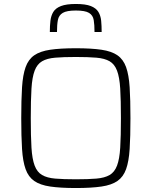

<svg xmlns="http://www.w3.org/2000/svg" viewBox="-20 -939 764 967"><path d="M362 8Q284 8 233 0.5Q182 -7 152.5 -27.5Q123 -48 109 -87Q95 -126 91 -188.5Q87 -251 87 -344Q87 -437 91 -499.5Q95 -562 109 -601Q123 -640 152.5 -660.5Q182 -681 233 -688.5Q284 -696 362 -696Q440 -696 491 -688.5Q542 -681 571.5 -660.5Q601 -640 615 -601Q629 -562 633 -499.5Q637 -437 637 -344Q637 -251 633 -188.5Q629 -126 615 -87Q601 -48 571.5 -27.5Q542 -7 491 0.5Q440 8 362 8ZM362 -36Q424 -36 465.5 -39.5Q507 -43 532 -57.5Q557 -72 569.5 -105Q582 -138 585.5 -195.5Q589 -253 589 -344Q589 -435 585.5 -492.5Q582 -550 569.5 -583Q557 -616 532 -630.5Q507 -645 465.5 -648.5Q424 -652 362 -652Q299 -652 258 -648.5Q217 -645 192 -630.5Q167 -616 154.5 -583Q142 -550 138.5 -492.5Q135 -435 135 -344Q135 -253 138.5 -195.5Q142 -138 154.5 -105Q167 -72 192 -57.5Q217 -43 258 -39.5Q299 -36 362 -36ZM362 -919Q411 -919 437.5 -908.5Q464 -898 475.5 -879Q487 -860 489.5 -834.5Q492 -809 492 -778H456Q456 -814 452 -838Q448 -862 428.5 -874Q409 -886 362 -886Q316 -886 296 -874Q276 -862 271.5 -838Q267 -814 267 -778H231Q231 -809 234 -834.5Q237 -860 248.5 -879Q260 -898 287 -908.5Q314 -919 362 -919Z"/></svg>

Font: Saira Thin ExtraLight
Style: Regular
Weight: 250
Version: Version 1.101